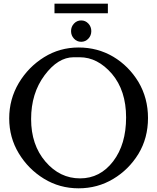

<svg xmlns="http://www.w3.org/2000/svg" viewBox="-20 -1003 854 1043"><path d="M276 -983V-931H566V-983ZM366 -834Q366 -810 382 -793Q398 -776 421 -776Q444 -776 460 -793Q476 -810 476 -834Q476 -858 460 -875Q444 -892 421 -892Q398 -892 382 -875Q366 -858 366 -834ZM413 -692Q510 -692 588 -602Q665 -511 665 -365Q665 -219 595 -127Q524 -34 415 -34Q305 -34 227 -125Q149 -216 149 -356Q149 -496 222 -594Q295 -692 380 -692ZM82 -170Q134 -84 219 -32Q304 20 407 20Q510 20 595 -31Q679 -81 732 -167Q784 -253 784 -362Q784 -470 732 -558Q679 -645 595 -695Q510 -745 407 -745Q304 -745 219 -692Q134 -639 82 -552Q30 -464 30 -360Q30 -256 82 -170Z"/></svg>

Font: Sawarabi Mincho
Style: Regular
Weight: 400
Version: Version 1.082; ttfautohint (v1.8.4.7-5d5b)